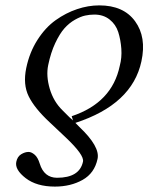

<svg xmlns="http://www.w3.org/2000/svg" viewBox="-20 -459 552 714"><path d="M237.3 -23.9 251.5 -11.2 246.6 -26.9Q396.5 -76.7 425.3 -213.9Q433.6 -244.1 431.2 -277.8Q428.7 -311.5 419.7 -339.8Q410.6 -368.2 387.5 -386.5Q364.3 -404.8 331.1 -404.8Q313.5 -404.8 296.6 -401.1Q279.8 -397.5 258.5 -385.5Q237.3 -373.5 219.7 -353.8Q202.1 -334 185.5 -298.8Q168.9 -263.7 159.2 -216.8Q150.9 -176.8 165 -128.9Q179.2 -81.1 212.4 -48.8ZM260.3 -2 275.4 13.2Q352.5 86.4 342.8 131.8Q331.5 185.1 287.1 210Q242.7 234.9 184.1 234.9Q116.2 234.9 75.4 203.4Q34.7 171.9 40.5 143.1Q44.4 123.5 58.6 114.7Q72.8 106 86.4 106Q96.7 106 108.6 116Q120.6 126 127.9 149.9Q144 201.7 191.9 202.1Q275.9 202.1 288.6 142.1Q293.9 117.7 224.1 51.8L165 -3.9Q108.4 -56.6 86.7 -100.8Q64.9 -145 77.6 -206.1Q89.8 -264.6 119.4 -310.8Q148.9 -356.9 187 -384Q225.1 -411.1 266.6 -425Q308.1 -439 349.1 -439Q439.5 -439 482.4 -379.9Q525.4 -320.8 505.9 -231Q471.7 -70.8 260.3 -2Z"/></svg>

Font: Linux Biolinum O
Style: Italic
Weight: 400
Italic angle: -12°
Designer: Philipp H. Poll
Foundry: Philipp H. Poll
Version: Version 1.1.3